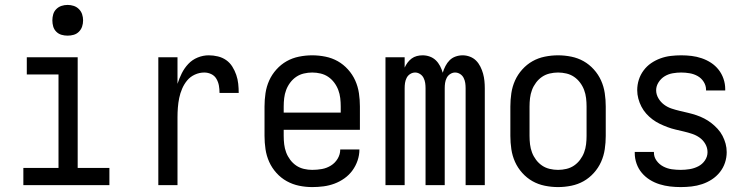

<svg xmlns="http://www.w3.org/2000/svg" viewBox="-20 -753 3040 781"><path d="M75 0V-70H218V-450H89V-520H296V-70H425V0ZM255 -608Q242 -608 230 -611.5Q218 -615 209 -624Q200 -633 196.5 -645Q193 -657 193 -670Q193 -683 196.5 -695Q200 -707 209 -716Q218 -725 230 -729Q242 -733 255 -733Q268 -733 280 -729Q292 -725 301 -716Q310 -707 314 -695Q318 -683 318 -670Q318 -657 314 -645Q310 -633 301 -624Q292 -615 280 -611.5Q268 -608 255 -608Z M624 0V-520H702V-412Q709 -434 719.5 -455Q730 -476 746 -493Q762 -510 784 -519Q806 -528 829 -528Q848 -528 866.5 -523.5Q885 -519 900 -508.5Q915 -498 925 -482Q935 -466 941 -448.5Q947 -431 949 -412.5Q951 -394 951 -375H873Q873 -390 870.5 -404.5Q868 -419 860.5 -432Q853 -445 839.5 -451.5Q826 -458 811 -458Q791 -458 772.5 -449.5Q754 -441 741.5 -426Q729 -411 721 -392.5Q713 -374 709 -354.5Q705 -335 703.5 -315Q702 -295 702 -276V0Z M1250 8Q1223 8 1196.5 2.5Q1170 -3 1146.5 -16Q1123 -29 1104.5 -49.5Q1086 -70 1075 -94.5Q1064 -119 1060 -146Q1056 -173 1056 -200V-320Q1056 -347 1060 -374Q1064 -401 1075 -425.5Q1086 -450 1104.5 -470.5Q1123 -491 1146 -504Q1169 -517 1196 -522.5Q1223 -528 1250 -528Q1277 -528 1304 -522.5Q1331 -517 1354 -504Q1377 -491 1395.5 -470.5Q1414 -450 1425 -425.5Q1436 -401 1440 -374Q1444 -347 1444 -320V-225H1134V-200Q1134 -183 1136 -166Q1138 -149 1144 -133Q1150 -117 1160.5 -103Q1171 -89 1185 -79.5Q1199 -70 1216 -66Q1233 -62 1250 -62Q1270 -62 1289.5 -65.5Q1309 -69 1326 -79.5Q1343 -90 1353.5 -107.5Q1364 -125 1364 -145H1442Q1442 -122 1434.5 -100Q1427 -78 1413.5 -59.5Q1400 -41 1381 -27.5Q1362 -14 1340.5 -6Q1319 2 1296 5Q1273 8 1250 8ZM1366 -295V-320Q1366 -337 1364 -354Q1362 -371 1356 -387Q1350 -403 1339.5 -417Q1329 -431 1315 -440.5Q1301 -450 1284 -454Q1267 -458 1250 -458Q1233 -458 1216 -454Q1199 -450 1185 -440.5Q1171 -431 1160.5 -417Q1150 -403 1144 -387Q1138 -371 1136 -354Q1134 -337 1134 -320V-295Z M1548 0V-520H1626V-478Q1631 -489 1638 -498.5Q1645 -508 1654.5 -515Q1664 -522 1675.5 -525Q1687 -528 1699 -528Q1714 -528 1728 -523Q1742 -518 1752.5 -508Q1763 -498 1770 -484.5Q1777 -471 1781 -457Q1785 -471 1792 -484.5Q1799 -498 1809 -508Q1819 -518 1833 -523Q1847 -528 1862 -528Q1877 -528 1891.5 -522.5Q1906 -517 1916.5 -506.5Q1927 -496 1934 -482Q1941 -468 1945 -453.5Q1949 -439 1950.5 -424Q1952 -409 1952 -394V0H1874V-394Q1874 -405 1872.5 -415.5Q1871 -426 1866 -436Q1861 -446 1851.5 -452Q1842 -458 1831 -458Q1821 -458 1811.5 -452Q1802 -446 1797 -436Q1792 -426 1790.5 -415.5Q1789 -405 1789 -394V0H1711V-394Q1711 -405 1709.5 -415.5Q1708 -426 1703 -436Q1698 -446 1688.5 -452Q1679 -458 1669 -458Q1658 -458 1648.5 -452Q1639 -446 1634 -436Q1629 -426 1627.5 -415.5Q1626 -405 1626 -394V0Z M2250 8Q2223 8 2196 2.5Q2169 -3 2146 -16Q2123 -29 2104.5 -49.5Q2086 -70 2075 -94.5Q2064 -119 2060 -146Q2056 -173 2056 -200V-320Q2056 -347 2060 -374Q2064 -401 2075 -425.5Q2086 -450 2104.5 -470.5Q2123 -491 2146 -504Q2169 -517 2196 -522.5Q2223 -528 2250 -528Q2277 -528 2304 -522.5Q2331 -517 2354 -504Q2377 -491 2395.5 -470.5Q2414 -450 2425 -425.5Q2436 -401 2440 -374Q2444 -347 2444 -320V-200Q2444 -173 2440 -146Q2436 -119 2425 -94.5Q2414 -70 2395.5 -49.5Q2377 -29 2354 -16Q2331 -3 2304 2.5Q2277 8 2250 8ZM2250 -62Q2267 -62 2284 -66Q2301 -70 2315 -79.5Q2329 -89 2339.5 -103Q2350 -117 2356 -133Q2362 -149 2364 -166Q2366 -183 2366 -200V-320Q2366 -337 2364 -354Q2362 -371 2356 -387Q2350 -403 2339.5 -417Q2329 -431 2315 -440.5Q2301 -450 2284 -454Q2267 -458 2250 -458Q2233 -458 2216 -454Q2199 -450 2185 -440.5Q2171 -431 2160.5 -417Q2150 -403 2144 -387Q2138 -371 2136 -354Q2134 -337 2134 -320V-200Q2134 -183 2136 -166Q2138 -149 2144 -133Q2150 -117 2160.5 -103Q2171 -89 2185 -79.5Q2199 -70 2216 -66Q2233 -62 2250 -62Z M2749 8Q2727 8 2705.5 5.5Q2684 3 2663 -3.5Q2642 -10 2623.5 -21.5Q2605 -33 2591 -49.5Q2577 -66 2569.5 -87Q2562 -108 2562 -130V-135H2640V-132Q2640 -114 2651 -99Q2662 -84 2678.5 -75.5Q2695 -67 2713 -64.5Q2731 -62 2749 -62Q2767 -62 2785.5 -65Q2804 -68 2820.5 -76.5Q2837 -85 2847.5 -100.5Q2858 -116 2858 -134Q2858 -152 2849 -167.5Q2840 -183 2826 -193Q2812 -203 2795.5 -208.5Q2779 -214 2762 -218Q2745 -222 2728 -226Q2711 -230 2695 -236Q2679 -242 2663.5 -249.5Q2648 -257 2634 -267.5Q2620 -278 2608.5 -291Q2597 -304 2589 -319.5Q2581 -335 2576.5 -352Q2572 -369 2572 -386Q2572 -408 2578.5 -428.5Q2585 -449 2598 -466.5Q2611 -484 2628.5 -496Q2646 -508 2666.5 -515.5Q2687 -523 2708.5 -525.5Q2730 -528 2751 -528Q2772 -528 2793 -525.5Q2814 -523 2834.5 -516Q2855 -509 2872.5 -497.5Q2890 -486 2903 -469.5Q2916 -453 2923 -432.5Q2930 -412 2930 -391V-385H2852V-388Q2852 -405 2842.5 -420Q2833 -435 2818 -443.5Q2803 -452 2785.5 -455Q2768 -458 2751 -458Q2734 -458 2716.5 -455Q2699 -452 2684 -443Q2669 -434 2659 -418.5Q2649 -403 2649 -386Q2649 -369 2658 -353.5Q2667 -338 2681 -327.5Q2695 -317 2711.5 -311.5Q2728 -306 2745 -302Q2762 -298 2779 -294Q2796 -290 2812.5 -284.5Q2829 -279 2844.5 -271Q2860 -263 2873.5 -252.5Q2887 -242 2899 -229Q2911 -216 2919 -200.5Q2927 -185 2931.5 -168.5Q2936 -152 2936 -134Q2936 -112 2929 -91Q2922 -70 2908 -52.5Q2894 -35 2875.5 -23Q2857 -11 2836 -4Q2815 3 2793 5.5Q2771 8 2749 8Z"/></svg>

Font: Iosevka Term
Style: Regular
Weight: 400
Monospace: yes
Designer: Belleve Invis
Foundry: Belleve Invis
Version: Version 30.0.1